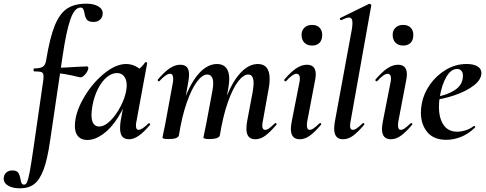

<svg xmlns="http://www.w3.org/2000/svg" viewBox="-144 -746 2637 1041"><path d="M-124 224Q-124 202 -110.5 190Q-97 178 -78 178Q-54 178 -45.5 190Q-37 202 -33 225Q-30 241 -26.5 248Q-23 255 -13 255Q-3 255 3.5 239.5Q10 224 17.5 184Q25 144 39 47L90 -306Q92 -317 92 -332Q92 -350 82 -354.5Q72 -359 41 -359Q38 -359 38 -366Q38 -375 41 -375Q74 -375 88 -384Q102 -393 106 -418Q126 -541 152.5 -606.5Q179 -672 219 -699Q259 -726 324 -726Q365 -726 389 -711.5Q413 -697 413 -675Q413 -653 399 -640Q385 -627 364 -627Q336 -627 326.5 -640Q317 -653 314 -675Q311 -690 307 -697.5Q303 -705 292 -705Q260 -705 237.5 -640.5Q215 -576 195 -439L127 21Q113 118 92.5 173Q72 228 42 251.5Q12 275 -35 275Q-76 275 -100 260.5Q-124 246 -124 224ZM136 -350 138 -378Q193 -378 281 -384L327 -386Q331 -386 333 -383Q335 -380 335 -376Q335 -369 327.5 -356Q320 -343 309 -334Q298 -325 289 -327Q244 -338 209.5 -344Q175 -350 136 -350Z M262 -63Q262 -130 306.5 -209.5Q351 -289 416.5 -344Q482 -399 540 -399Q574 -399 603 -380Q632 -361 635 -324L575 -357Q592 -359 610.5 -373Q629 -387 642 -407Q644 -409 646 -409Q649 -409 652 -407Q655 -405 654 -404L596 -89Q593 -76 593 -66Q593 -42 607 -42Q626 -42 661 -77Q662 -78 664 -78Q667 -78 669 -74.5Q671 -71 669 -69Q605 9 557 9Q531 9 519 -5.5Q507 -20 507 -51Q507 -68 510 -89L535 -229L556 -246Q533 -167 495 -108Q457 -49 413.5 -18Q370 13 329 13Q298 13 280 -6Q262 -25 262 -63ZM540 -253Q543 -270 543 -283Q543 -314 529 -332Q515 -350 490 -350Q462 -350 434.5 -327Q407 -304 386.5 -263Q366 -222 357 -172Q352 -140 352 -124Q352 -91 363 -75.5Q374 -60 393 -60Q423 -60 454.5 -91.5Q486 -123 509.5 -168.5Q533 -214 540 -253Z M1192 -48Q1192 -68 1196 -89L1226 -248Q1231 -278 1231 -294Q1231 -342 1202 -342Q1176 -342 1147 -304.5Q1118 -267 1091.5 -192Q1065 -117 1048 -12L1030 -13Q1049 -133 1083.5 -220Q1118 -307 1162 -353Q1206 -399 1254 -399Q1318 -399 1318 -318Q1318 -291 1313 -267L1281 -89Q1278 -74 1278 -65Q1278 -42 1294 -42Q1304 -42 1315.5 -50.5Q1327 -59 1346 -77Q1348 -79 1350 -79Q1353 -79 1355 -75.5Q1357 -72 1354 -69Q1320 -29 1294 -10Q1268 9 1240 9Q1192 9 1192 -48ZM737 0 741 -21Q751 -68 752 -74L793 -297Q795 -306 795 -319Q795 -346 778 -346Q757 -346 720 -306Q719 -305 717 -305Q714 -305 712 -308.5Q710 -312 712 -315Q748 -357 776.5 -376Q805 -395 834 -395Q881 -395 881 -342Q881 -327 878 -309L826 -12Q821 8 770 8Q737 8 737 0ZM959 0 963 -21Q973 -68 974 -74L1007 -250Q1012 -278 1012 -293Q1012 -318 1003.5 -330Q995 -342 980 -342Q953 -342 923.5 -302.5Q894 -263 868 -188Q842 -113 826 -12L808 -13Q827 -131 860.5 -218Q894 -305 938.5 -352Q983 -399 1033 -399Q1065 -399 1082 -378.5Q1099 -358 1099 -317Q1099 -299 1094 -269L1048 -12Q1046 -3 1032 2.5Q1018 8 992 8Q959 8 959 0Z M1433 -47Q1433 -62 1438 -89L1479 -297Q1482 -311 1482 -320Q1482 -333 1477 -339.5Q1472 -346 1464 -346Q1443 -346 1407 -306Q1406 -305 1404 -305Q1400 -305 1398 -308.5Q1396 -312 1398 -315Q1434 -357 1463 -376Q1492 -395 1520 -395Q1568 -395 1568 -343Q1568 -326 1564 -309L1522 -89Q1520 -80 1520 -66Q1520 -42 1535 -42Q1545 -42 1557.5 -51Q1570 -60 1588 -77Q1590 -79 1592 -79Q1595 -79 1597 -75.5Q1599 -72 1596 -69Q1562 -29 1535.5 -10Q1509 9 1481 9Q1433 9 1433 -47ZM1491 -557Q1491 -581 1506.5 -596Q1522 -611 1548 -611Q1574 -611 1588.5 -596Q1603 -581 1603 -557Q1603 -529 1588.5 -514Q1574 -499 1548 -499Q1522 -499 1506.5 -514.5Q1491 -530 1491 -557Z M1668 -48Q1668 -68 1672 -89L1764 -589Q1767 -609 1767 -622Q1767 -651 1748 -651Q1736 -651 1706 -637H1705Q1700 -637 1699 -642.5Q1698 -648 1702 -649L1857 -725H1859Q1863 -725 1866.5 -722Q1870 -719 1869 -717L1757 -89Q1754 -74 1754 -64Q1754 -42 1769 -42Q1779 -42 1791.5 -51Q1804 -60 1822 -77Q1824 -79 1826 -79Q1829 -79 1831 -75.5Q1833 -72 1830 -69Q1796 -29 1770 -10Q1744 9 1716 9Q1668 9 1668 -48Z M1927 -47Q1927 -62 1932 -89L1973 -297Q1976 -311 1976 -320Q1976 -333 1971 -339.5Q1966 -346 1958 -346Q1937 -346 1901 -306Q1900 -305 1898 -305Q1894 -305 1892 -308.5Q1890 -312 1892 -315Q1928 -357 1957 -376Q1986 -395 2014 -395Q2062 -395 2062 -343Q2062 -326 2058 -309L2016 -89Q2014 -80 2014 -66Q2014 -42 2029 -42Q2039 -42 2051.5 -51Q2064 -60 2082 -77Q2084 -79 2086 -79Q2089 -79 2091 -75.5Q2093 -72 2090 -69Q2056 -29 2029.5 -10Q2003 9 1975 9Q1927 9 1927 -47ZM1985 -557Q1985 -581 2000.5 -596Q2016 -611 2042 -611Q2068 -611 2082.5 -596Q2097 -581 2097 -557Q2097 -529 2082.5 -514Q2068 -499 2042 -499Q2016 -499 2000.5 -514.5Q1985 -530 1985 -557Z M2138 -136Q2138 -158 2143 -185Q2153 -239 2187.5 -288Q2222 -337 2274 -368Q2326 -399 2386 -399Q2424 -399 2445 -386Q2466 -373 2466 -350Q2466 -315 2426 -283.5Q2386 -252 2322 -230Q2258 -208 2189 -201L2191 -214Q2273 -227 2319.5 -256Q2366 -285 2366 -336Q2366 -353 2357.5 -362.5Q2349 -372 2334 -372Q2301 -372 2276 -329Q2251 -286 2240 -218Q2236 -194 2236 -166Q2236 -105 2261 -68.5Q2286 -32 2335 -32Q2356 -32 2380.5 -39.5Q2405 -47 2425 -63H2426Q2429 -63 2431.5 -60Q2434 -57 2432 -55Q2396 -20 2356 -4Q2316 12 2276 12Q2207 12 2172.5 -30Q2138 -72 2138 -136Z"/></svg>

Font: Cormorant Infant
Style: Bold Italic
Weight: 700
Italic angle: -10°
Designer: Christian Thalmann (Catharsis Fonts)
Foundry: Catharsis Fonts
Version: Version 4.000